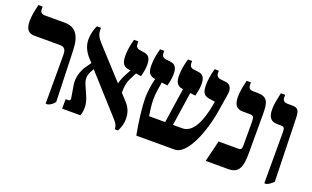

<svg xmlns="http://www.w3.org/2000/svg" viewBox="-74 -1015 2263 1392"><g transform="rotate(20 1057.5 -318.5)"><path d="M324 7H341C365 -1 374 -10 392 -30L379 -429C375 -539 337 -592 253 -592H101C75 -592 63 -604 63 -629V-647H30C16 -584 10 -552 10 -519C10 -455 30 -428 82 -428H268C316 -428 324 -410 324 -359Z M909 -87C909 -134 895 -170 866 -202L816 -257C816 -296 819 -335 841 -376L865 -423L906 -417C914 -452 920 -474 920 -507C920 -564 901 -582 863 -587L831 -592C810 -595 801 -610 801 -630V-647H768C753 -597 748 -551 748 -518C748 -466 761 -439 803 -432L820 -430L804 -401C787 -371 770 -332 767 -310L549 -548C524 -576 513 -602 513 -627V-647H482C464 -614 456 -568 456 -537C456 -488 478 -446 509 -411L535 -383L509 -346C477 -302 459 -243 469 -187L484 -98C488 -81 482 -73 467 -73H449V0H590C610 -57 598 -111 578 -153L554 -208C530 -257 532 -289 559 -334L566 -347L813 -73C850 -34 858 -18 858 10H884C901 -25 909 -53 909 -87Z M1021 0H1317C1415 0 1495 -209 1521 -378L1542 -509C1548 -545 1539 -584 1496 -588L1453 -593C1433 -596 1422 -609 1422 -631V-647H1390C1375 -594 1370 -551 1370 -517C1370 -465 1382 -440 1424 -433L1472 -426L1467 -397C1446 -281 1403 -164 1316 -164H1244L1283 -424L1324 -419C1331 -452 1338 -478 1338 -511C1338 -562 1322 -585 1281 -589L1247 -593C1227 -596 1216 -608 1216 -631V-647H1184C1169 -596 1163 -552 1163 -517C1163 -471 1174 -439 1219 -433H1224L1184 -164H1060C1053 -204 1047 -253 1047 -290C1047 -337 1056 -386 1063 -425L1109 -419C1116 -452 1123 -478 1123 -511C1123 -561 1108 -585 1066 -589L1032 -593C1012 -596 1001 -608 1001 -631V-647H969C954 -596 949 -551 949 -518C949 -465 961 -442 1003 -433L1009 -432C996 -384 988 -322 988 -277C988 -217 1003 -88 1021 0Z M1556 0H1730C1812 0 1831 -51 1831 -162V-464C1831 -551 1819 -592 1739 -592H1708C1681 -592 1670 -604 1670 -629V-647H1637C1622 -584 1617 -552 1617 -517C1617 -455 1638 -428 1689 -428H1743C1771 -428 1775 -415 1775 -369V-200C1775 -173 1769 -164 1749 -164H1596Z M2011 7H2028C2044 0 2059 -9 2079 -29L2066 -515C2065 -576 2051 -592 2008 -592H1972C1946 -592 1934 -604 1934 -629V-647H1901C1887 -583 1881 -551 1881 -517C1881 -456 1902 -428 1954 -428H1979C2008 -428 2011 -418 2011 -383Z"/></g></svg>

Font: Noto Serif Hebrew Condensed Extra
Style: Regular
Weight: 800
Width: 3
Designer: Monotype Design Team
Foundry: Monotype Imaging Inc.
Version: Version 1.901